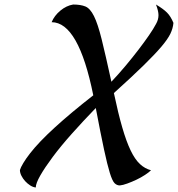

<svg xmlns="http://www.w3.org/2000/svg" viewBox="-20 -748 786 848"><path d="M647 4Q638 13 620.5 24.5Q603 36 583 45.5Q563 55 542.5 62.5Q522 70 509 71Q496 71 486 61Q476 51 465 15.5Q454 -20 439.5 -87.5Q425 -155 403 -271Q346 -212 297 -157Q248 -102 213 -55Q178 -8 158 27Q138 62 138 80Q126 79 113.5 71Q101 63 91 52Q81 41 74.5 28Q68 15 68 3Q71 -8 83 -28Q95 -48 113 -71Q151 -120 221.5 -184.5Q292 -249 392 -327Q327 -650 208 -650Q220 -679 246.5 -701Q273 -723 303 -728Q336 -728 357 -719.5Q378 -711 395 -677Q412 -643 429 -574.5Q446 -506 472 -387Q505 -422 535.5 -458.5Q566 -495 592 -529Q618 -563 638 -592Q658 -621 669 -642Q680 -661 680 -681Q680 -699 669 -728Q701 -709 717.5 -692.5Q734 -676 746 -647Q744 -623 732.5 -599Q721 -575 692.5 -541.5Q664 -508 614 -459Q564 -410 483 -337Q502 -247 520 -185Q538 -123 557 -83.5Q576 -44 598 -23.5Q620 -3 647 4Z"/></svg>

Font: Kaushan Script
Style: Regular
Weight: 400
Designer: Pablo Impallari
Foundry: Pablo Impallari
Version: Version 1.002